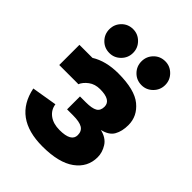

<svg xmlns="http://www.w3.org/2000/svg" viewBox="-214 -858 989 989"><g transform="rotate(45 280.0 -364.0)"><path d="M510 -147Q510 -74 449 -29.5Q388 15 269 15Q61 15 25 -163L163 -186Q168 -150 197 -128.5Q226 -107 272 -107Q357 -107 357 -155Q357 -184 336 -197Q315 -210 267 -210H224V-304H267Q311 -304 331 -315.5Q351 -327 351 -356Q351 -404 271 -404Q234 -404 208.5 -385Q183 -366 173 -342L168 -343H34V-490H129Q190 -528 280 -528Q399 -528 452 -484.5Q505 -441 505 -376Q505 -331 487.5 -300Q470 -269 422 -258Q469 -247 489.5 -214.5Q510 -182 510 -147ZM86 -656Q86 -692 111 -717.5Q136 -743 173 -743Q208 -743 233.5 -717.5Q259 -692 259 -656Q259 -620 233.5 -594.5Q208 -569 173 -569Q136 -569 111 -594.5Q86 -620 86 -656ZM320 -656Q320 -692 345 -717.5Q370 -743 407 -743Q442 -743 467.5 -717.5Q493 -692 493 -656Q493 -620 467.5 -594.5Q442 -569 407 -569Q370 -569 345 -594.5Q320 -620 320 -656Z"/></g></svg>

Font: Arvo
Style: Bold
Weight: 700
Designer: Anton Koovit (Cyrillic Expansion: Cyreal)
Foundry: Anton Koovit, Yassin Baggar
Version: Version 3.000